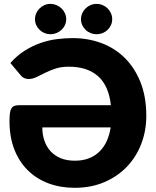

<svg xmlns="http://www.w3.org/2000/svg" viewBox="-20 -930 782 960"><path d="M32 -615Q65.5 -653 104.5 -677.2Q143.5 -701.5 184.2 -715.5Q225 -729.5 265.8 -734.5Q306.5 -739.5 343.5 -739.5Q419.5 -739.5 486.5 -714.8Q553.5 -690 603.5 -640.8Q653.5 -591.5 682.5 -518.8Q711.5 -446 711.5 -350Q711.5 -277 686.8 -211.8Q662 -146.5 615.5 -97.5Q569 -48.5 502.8 -19.8Q436.5 9 353.5 9Q281.5 9 221.8 -13.5Q162 -36 118.8 -78.8Q75.5 -121.5 51.5 -183.2Q27.5 -245 27.5 -324Q27.5 -348 29.5 -363.5Q31.5 -379 37 -388Q42.5 -397 52 -400.5Q61.5 -404 76 -404H534.5Q523.5 -502 470 -549.2Q416.5 -596.5 324 -596.5Q286 -596.5 257.2 -587Q228.5 -577.5 205.2 -565.8Q182 -554 162.2 -544.5Q142.5 -535 123 -535Q110 -535 100 -540Q90 -545 83.5 -553.5ZM191.5 -293Q191.5 -257.5 201.8 -227.2Q212 -197 232.2 -174.5Q252.5 -152 283 -139.2Q313.5 -126.5 354.5 -126.5Q393.5 -126.5 424 -138.2Q454.5 -150 477 -171.8Q499.5 -193.5 513.5 -224.2Q527.5 -255 533.5 -293ZM541 -834Q541 -818 534.8 -804.5Q528.5 -791 518 -780.8Q507.5 -770.5 493.2 -764.8Q479 -759 463 -759Q447 -759 432.8 -764.8Q418.5 -770.5 408 -780.8Q397.5 -791 391.2 -804.5Q385 -818 385 -834Q385 -849.5 391.2 -863.5Q397.5 -877.5 408 -888Q418.5 -898.5 432.8 -904.5Q447 -910.5 463 -910.5Q479 -910.5 493.2 -904.5Q507.5 -898.5 518 -888Q528.5 -877.5 534.8 -863.5Q541 -849.5 541 -834ZM311 -834Q311 -818 304.8 -804.5Q298.5 -791 287.5 -780.8Q276.5 -770.5 262 -764.8Q247.5 -759 231 -759Q216 -759 202.2 -764.8Q188.5 -770.5 178 -780.8Q167.5 -791 161.2 -804.5Q155 -818 155 -834Q155 -849.5 161.2 -863.5Q167.5 -877.5 178 -888Q188.5 -898.5 202.2 -904.5Q216 -910.5 231 -910.5Q247.5 -910.5 262 -904.5Q276.5 -898.5 287.5 -888Q298.5 -877.5 304.8 -863.5Q311 -849.5 311 -834Z"/></svg>

Font: Lato
Style: Regular
Weight: 900
Designer: Lukasz Dziedzic with Adam Twardoch and Botio Nikoltchev
Foundry: tyPoland Lukasz Dziedzic
Version: Version 2.010; 2014-09-01; http://www.latofonts.com/; ttfaut